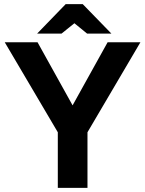

<svg xmlns="http://www.w3.org/2000/svg" viewBox="-20 -906 700 926"><path d="M258.8 -268.1 2.9 -702.1H161.1L330.1 -397.9L499 -702.1H657.2L401.9 -268.1V0H258.8ZM296.9 -886.2H378.9L517.1 -744.1H399.9L338.9 -793.9L276.9 -744.1H159.2Z"/></svg>

Font: LT Superior
Style: Bold
Weight: 400
Designer: Daniel Lyons
Foundry: LyonsType
Version: Version 1.000